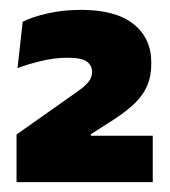

<svg xmlns="http://www.w3.org/2000/svg" viewBox="-20 -732 344 389"><path d="M289.5 -363H13.5V-459.5L105 -524Q123 -537 136.8 -546.5Q150.5 -556 158.5 -565.2Q166.5 -574.5 166.5 -585.5V-586.5Q166.5 -599.5 156 -607.2Q145.5 -615 116 -615Q90 -615 62.5 -608.2Q35 -601.5 15.5 -594L26 -688Q46 -698 77 -705Q108 -712 144.5 -712Q214.5 -712 250.5 -683.2Q286.5 -654.5 286.5 -605.5V-602Q286.5 -578 278.5 -559Q270.5 -540 253.8 -523.5Q237 -507 210 -489.5L164 -460V-443L108.5 -457H289.5Z"/></svg>

Font: Anek Devanagari ExtraBold
Style: Regular
Weight: 800
Designer: Kailash Malviya (Devanagari) & Yesha Goshar (Latin)
Foundry: Ek Type
Version: Version 1.003